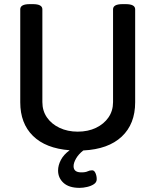

<svg xmlns="http://www.w3.org/2000/svg" viewBox="-20 -722 752 929"><path d="M365 187Q314 187 287.5 163Q261 139 261 103Q261 78 274.5 52Q288 26 317 5Q201 -4 139.5 -64.5Q78 -125 78 -227V-677Q78 -702 124 -702H139Q185 -702 185 -677V-228Q185 -186 207 -154Q229 -122 268 -103.5Q307 -85 356 -85Q406 -85 444.5 -103.5Q483 -122 505 -154Q527 -186 527 -228V-677Q527 -702 573 -702H588Q634 -702 634 -677V-227Q634 -122 569 -61Q504 0 383 6Q360 24 348 45Q336 66 336 82Q336 112 373 112Q394 112 404 107Q414 102 426 102Q436 102 442 115.5Q448 129 448 145Q448 160 434.5 169Q421 178 401.5 182.5Q382 187 365 187Z"/></svg>

Font: Asap Medium
Style: Regular
Weight: 500
Designer: Pablo Cosgaya
Foundry: Omnibus-Type
Version: Version 3.001; ttfautohint (v1.8.3)